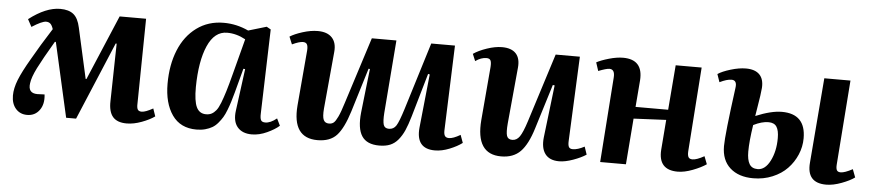

<svg xmlns="http://www.w3.org/2000/svg" viewBox="-37 -735 4346 957"><g transform="rotate(5 2136.0 -256.5)"><path d="M522.9 -377.9 358.9 12.2H309.1L225.1 -359.9H220.2Q166.5 -269 142.6 -221.2Q118.7 -173.3 115.2 -144Q107.4 -92.8 155.8 -92.8L191.9 -94.2Q197.8 -45.9 175.3 -15.4Q152.8 15.1 113.8 15.1Q78.6 15.1 56.9 -9.5Q35.2 -34.2 35.2 -75.2Q35.2 -111.3 52.2 -154.3Q69.3 -197.3 107.9 -263.2Q147.9 -334 204.1 -421.9Q197.8 -441.4 189.5 -448.7Q181.2 -456.1 168 -456.1Q147.5 -456.1 97.2 -423.8L77.1 -460.9Q161.6 -525.9 232.9 -525.9Q275.9 -525.9 299.6 -506.6Q323.2 -487.3 333 -440.9L389.2 -189H393.1L530.8 -514.2H663.1L657.2 -89.8Q656.2 -68.8 661.4 -59.8Q666.5 -50.8 681.2 -50.8Q700.2 -50.8 737.8 -71.8L751 -33.2Q726.6 -15.6 686.8 -0.7Q647 14.2 611.8 14.2Q564 14.2 542.2 -11.5Q520.5 -37.1 522 -89.8L527.8 -377.9Z M1286.6 -515.1 1273.9 -94.2Q1272.9 -70.3 1278.1 -60.5Q1283.2 -50.8 1299.8 -50.8Q1325.7 -50.8 1356.9 -76.2L1374 -41Q1352.5 -21.5 1313.7 -3.7Q1274.9 14.2 1237.8 14.2Q1189.9 14.2 1165.8 -14.6Q1141.6 -43.5 1148.9 -97.2L1176.8 -307.1L1168 -308.1L1135.7 -187Q1127.9 -159.2 1122.1 -139.9Q1116.2 -120.6 1107.4 -97.7Q1098.6 -74.7 1089.6 -59.8Q1080.6 -44.9 1067.6 -29.5Q1054.7 -14.2 1039.6 -5.4Q1024.4 3.4 1004.6 8.8Q984.9 14.2 960.9 14.2Q880.4 14.2 839.1 -44.9Q797.9 -104 797.9 -201.2Q797.9 -295.4 827.9 -369.1Q857.9 -442.9 915.8 -485.4Q973.6 -527.8 1050.8 -527.8Q1115.7 -527.8 1174.8 -500L1265.6 -526.9ZM1002 -65.9Q1018.1 -65.9 1029.8 -72Q1041.5 -78.1 1052 -90.8Q1062.5 -103.5 1072.8 -129.9Q1083 -156.2 1093.3 -189.7Q1103.5 -223.1 1117.7 -277.8L1164.1 -455.1Q1118.7 -480 1071.8 -480Q1008.8 -480 975.1 -403.3Q941.4 -326.7 939.9 -196.8Q939.5 -127 954.1 -96.4Q968.8 -65.9 1002 -65.9Z M1398.4 -450.2 1382.8 -487.8Q1405.8 -502.4 1446 -515.1Q1486.3 -527.8 1521.5 -527.8Q1568.8 -527.8 1592.5 -502.7Q1616.2 -477.5 1611.8 -431.2L1585.4 -146Q1582 -104.5 1589.4 -88.9Q1596.7 -73.2 1616.7 -73.2Q1630.9 -73.2 1640.1 -80.8Q1649.4 -88.4 1660.6 -112.1Q1671.9 -135.7 1686.5 -183.1L1792.5 -515.1H1915.5L1886.7 -149.9Q1883.8 -108.4 1889.4 -90.8Q1895 -73.2 1916.5 -73.2Q1939.9 -73.2 1952.9 -93.5Q1965.8 -113.8 1985.8 -178.2L2089.8 -515.1H2208.5L2192.9 -86.9Q2192.9 -68.4 2199 -60.8Q2205.1 -53.2 2218.8 -53.2Q2239.7 -53.2 2275.4 -74.2L2289.6 -35.2Q2265.1 -16.6 2226.8 -1.2Q2188.5 14.2 2153.8 14.2Q2058.1 14.2 2067.9 -91.8L2095.7 -360.8L2087.4 -362.8L2024.4 -145Q2011.7 -101.6 1999.5 -74Q1987.3 -46.4 1970 -25.4Q1952.6 -4.4 1929.9 4.9Q1907.2 14.2 1875.5 14.2Q1813 14.2 1788.1 -24.2Q1763.2 -62.5 1771.5 -142.1Q1775.4 -182.6 1784.4 -257.3Q1793.5 -332 1796.4 -361.8L1789.6 -362.8L1722.7 -144Q1695.8 -57.6 1662.6 -21.7Q1629.4 14.2 1566.4 14.2Q1439.5 14.2 1452.6 -148.9L1476.6 -426.8Q1478 -447.3 1472.7 -457Q1467.3 -466.8 1452.6 -466.8Q1433.6 -466.8 1398.4 -450.2Z M2315.4 -446.8 2300.8 -481.9Q2327.1 -500 2368.2 -513.9Q2409.2 -527.8 2443.4 -527.8Q2490.2 -527.8 2512.7 -503.7Q2535.2 -479.5 2530.8 -433.1L2504.4 -151.9Q2500.5 -106.9 2506.3 -89.4Q2512.2 -71.8 2533.7 -71.8Q2555.7 -71.8 2570.6 -93Q2585.4 -114.3 2603.5 -170.9L2712.4 -514.2H2833.5L2814.5 -90.8Q2813.5 -69.8 2818.6 -60.8Q2823.7 -51.8 2838.4 -51.8Q2862.8 -51.8 2896.5 -69.8L2909.7 -30.8Q2884.8 -14.2 2845.2 0Q2805.7 14.2 2775.4 14.2Q2727.5 14.2 2705.6 -14.9Q2683.6 -43.9 2689.5 -98.1L2720.7 -360.8L2711.4 -361.8L2642.6 -139.2Q2617.7 -57.6 2582 -21.2Q2546.4 15.1 2485.4 15.1Q2357.4 15.1 2371.6 -157.2L2394.5 -424.8Q2396 -448.2 2390.9 -457.5Q2385.7 -466.8 2370.6 -466.8Q2343.3 -466.8 2315.4 -446.8Z M3277.8 -87.9 3289.6 -237.8 3127 -230 3108.9 0H2980L3010.7 -425.8Q3013.7 -466.8 2985.8 -466.8Q2970.7 -466.8 2930.7 -451.2L2917 -493.2Q2939.5 -505.4 2978.5 -516.6Q3017.6 -527.8 3048.8 -527.8Q3149.9 -527.8 3142.6 -422.9Q3140.1 -384.3 3131.8 -289.1H3294.9L3313 -513.2H3442.9L3412.6 -90.8Q3411.6 -70.8 3417 -62Q3422.4 -53.2 3437 -53.2Q3458 -53.2 3495.6 -74.2L3510.7 -35.2Q3485.4 -17.6 3443.8 -1.7Q3402.3 14.2 3368.7 14.2Q3270.5 14.2 3277.8 -87.9Z M3746.6 14.2Q3673.3 14.2 3630.6 -24.2Q3587.9 -62.5 3587.9 -132.8Q3587.9 -190.4 3619.6 -426.8Q3625.5 -465.8 3596.7 -465.8Q3573.7 -465.8 3537.6 -448.2L3523.9 -487.8Q3545.4 -502.4 3587.4 -515.1Q3629.4 -527.8 3663.6 -527.8Q3709 -527.8 3731.4 -505.1Q3753.9 -482.4 3751 -438Q3749.5 -420.4 3746.3 -397.9Q3743.2 -375.5 3738 -345.5Q3732.9 -315.4 3730 -295.9Q3807.6 -328.1 3860.8 -328.1Q3980 -328.1 3980 -206.1Q3980 -163.6 3963.1 -124Q3946.3 -84.5 3916.7 -53.7Q3887.2 -22.9 3842.8 -4.4Q3798.3 14.2 3746.6 14.2ZM4111.8 14.2Q4013.2 14.2 4022 -87.9L4056.6 -513.2H4187.5L4155.8 -90.8Q4154.3 -70.8 4159.2 -62Q4164.1 -53.2 4178.7 -53.2Q4198.2 -53.2 4237.8 -74.2L4252.9 -34.2Q4230 -17.1 4188.2 -1.5Q4146.5 14.2 4111.8 14.2ZM3764.6 -33.2Q3802.2 -33.2 3826.9 -81.5Q3851.6 -129.9 3851.6 -195.8Q3851.6 -233.9 3839.6 -252.4Q3827.6 -271 3798.8 -271Q3765.1 -271 3723.6 -250Q3710.9 -167.5 3710.9 -116.2Q3710.9 -75.2 3723.4 -54.2Q3735.8 -33.2 3764.6 -33.2Z"/></g></svg>

Font: Literata SemiBold
Style: Italic
Weight: 650
Italic angle: -2.39999°
Designer: Latin by Veronika Burian and Jose Scaglione. Greek by Irene Vlachou. Cyrillic by Vera Evstafieva
Foundry: TypeTogether
Version: Version 3.021